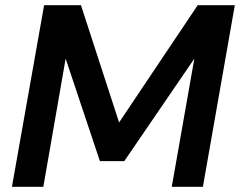

<svg xmlns="http://www.w3.org/2000/svg" viewBox="-20 -720 925 740"><path d="M26 0 150 -700H292L439 -248L742 -700H885L762 0H642L729 -494L459 -99H365L233 -494L147 0Z"/></svg>

Font: DM Sans 20pt SemiBold
Style: Italic
Weight: 600
Italic angle: -10°
Version: Version 4.004;gftools[0.9.30]